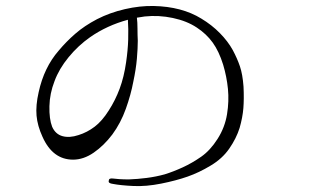

<svg xmlns="http://www.w3.org/2000/svg" viewBox="-20 -662 1040 641"><path d="M401 -454Q394 -405 379.5 -366Q365 -327 343 -293Q321 -258 296 -239Q271 -220 242 -211Q212 -201 188.5 -207.5Q165 -214 154 -239Q144 -265 145 -307.5Q146 -350 162 -391Q177 -432 209 -471Q241 -510 281 -538Q337 -577 407 -596Q409 -566 408 -530.5Q407 -495 401 -454ZM757 -495Q741 -524 714 -551.5Q687 -579 652 -600Q587 -640 493 -642Q447 -643 397 -631.5Q347 -620 304 -598Q262 -576 231.5 -549.5Q201 -523 176 -493Q127 -437 109 -354Q99 -310 102 -276Q105 -242 122 -205Q156 -129 224 -129Q259 -129 293 -152.5Q327 -176 355 -213Q383 -251 400 -298.5Q417 -346 425 -389Q434 -431 437 -466Q440 -501 440 -526Q439 -545 439 -566.5Q439 -588 437 -603Q444 -604 450.5 -605Q457 -606 463 -607Q510 -612 557 -602Q604 -592 637 -570Q669 -549 690 -520Q711 -491 725 -446Q737 -406 741 -365Q745 -324 738 -281Q731 -237 706.5 -198.5Q682 -160 652 -139Q622 -118 590.5 -103.5Q559 -89 530 -80Q501 -72 470 -68Q439 -64 410 -63Q392 -63 378 -64Q364 -65 357 -66Q343 -68 343 -58Q341 -50 357 -48Q383 -43 425.5 -41Q468 -39 518 -49Q568 -59 606.5 -72.5Q645 -86 683 -109Q722 -132 745.5 -166Q769 -200 780 -235Q790 -270 792.5 -301Q795 -332 793 -373Q790 -414 781 -440.5Q772 -467 757 -495Z"/></svg>

Font: Hannari
Style: Regular
Weight: 400
Version: Version 1.12